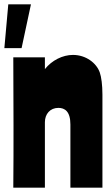

<svg xmlns="http://www.w3.org/2000/svg" viewBox="-36 -861 513 881"><path d="M25 -598C25 -501 26 -333 26 -283C26 -198 26 -88 25 0H170V-300C170 -338 194 -366 232 -366C261 -366 287 -350 287 -290V0H434V-427C434 -471 429 -508 422 -528C407 -572 358 -609 299 -609C251 -609 202 -584 170 -544V-598ZM-16 -640H63L106 -841H2Z"/></svg>

Font: Ranchers
Style: Regular
Weight: 400
Designer: Pablo Impallari, Brenda Gallo
Foundry: Pablo Impallari, Brenda Gallo
Version: Version 1.000